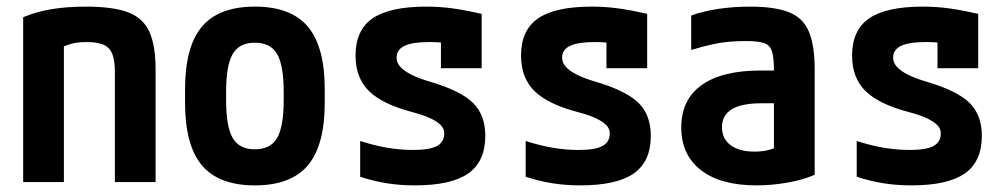

<svg xmlns="http://www.w3.org/2000/svg" viewBox="-20 -550 3040 580"><path d="M50 -498Q91 -515 137 -522.5Q183 -530 240 -530Q321 -530 366.5 -513Q412 -496 431 -454.5Q450 -413 450 -340V0H327V-333Q327 -368 319 -387.5Q311 -407 292.5 -415Q274 -423 241 -423Q223 -423 208 -420.5Q193 -418 175.5 -411Q158 -404 131 -389L173 -466V0H50Z M750 10Q641 10 590 -50.5Q539 -111 539 -240V-280Q539 -409 590 -469.5Q641 -530 750 -530Q859 -530 910 -469.5Q961 -409 961 -280V-240Q961 -111 910 -50.5Q859 10 750 10ZM750 -99Q797 -99 817 -133Q837 -167 837 -249V-271Q837 -353 817 -387Q797 -421 750 -421Q703 -421 683 -387Q663 -353 663 -271V-249Q663 -167 683 -133Q703 -99 750 -99Z M1233 10Q1188 10 1148 3.5Q1108 -3 1068 -16V-124Q1112 -110 1151 -103.5Q1190 -97 1228 -97Q1278 -97 1300 -109Q1322 -121 1322 -147Q1322 -161 1312 -171.5Q1302 -182 1281.5 -192Q1261 -202 1227 -211Q1135 -235 1094.5 -275Q1054 -315 1054 -382Q1054 -459 1105.5 -494.5Q1157 -530 1268 -530Q1307 -530 1345 -525Q1383 -520 1435 -508V-344H1312V-484L1365 -416Q1333 -420 1313.5 -421.5Q1294 -423 1277 -423Q1226 -423 1202 -411.5Q1178 -400 1178 -376Q1178 -361 1189 -348.5Q1200 -336 1222.5 -324.5Q1245 -313 1283 -302Q1373 -275 1409.5 -238.5Q1446 -202 1446 -140Q1446 -62 1394.5 -26Q1343 10 1233 10Z M1733 10Q1688 10 1648 3.5Q1608 -3 1568 -16V-124Q1612 -110 1651 -103.5Q1690 -97 1728 -97Q1778 -97 1800 -109Q1822 -121 1822 -147Q1822 -161 1812 -171.5Q1802 -182 1781.5 -192Q1761 -202 1727 -211Q1635 -235 1594.5 -275Q1554 -315 1554 -382Q1554 -459 1605.5 -494.5Q1657 -530 1768 -530Q1807 -530 1845 -525Q1883 -520 1935 -508V-344H1812V-484L1865 -416Q1833 -420 1813.5 -421.5Q1794 -423 1777 -423Q1726 -423 1702 -411.5Q1678 -400 1678 -376Q1678 -361 1689 -348.5Q1700 -336 1722.5 -324.5Q1745 -313 1783 -302Q1873 -275 1909.5 -238.5Q1946 -202 1946 -140Q1946 -62 1894.5 -26Q1843 10 1733 10Z M2265 10Q2157 10 2097.5 -36Q2038 -82 2038 -165Q2038 -249 2099.5 -293Q2161 -337 2278 -337H2379V-238H2280Q2161 -238 2161 -166Q2161 -131 2187 -111.5Q2213 -92 2260 -92Q2287 -92 2309.5 -99Q2332 -106 2350 -119L2318 -53V-337Q2318 -376 2312 -395Q2306 -414 2288 -420Q2270 -426 2233 -426Q2207 -426 2183 -424Q2159 -422 2131.5 -416Q2104 -410 2068 -399V-503Q2103 -516 2149 -523Q2195 -530 2246 -530Q2321 -530 2363.5 -513Q2406 -496 2423.5 -454.5Q2441 -413 2441 -340V-22Q2407 -7 2359.5 1.5Q2312 10 2265 10Z M2733 10Q2688 10 2648 3.5Q2608 -3 2568 -16V-124Q2612 -110 2651 -103.5Q2690 -97 2728 -97Q2778 -97 2800 -109Q2822 -121 2822 -147Q2822 -161 2812 -171.5Q2802 -182 2781.5 -192Q2761 -202 2727 -211Q2635 -235 2594.5 -275Q2554 -315 2554 -382Q2554 -459 2605.5 -494.5Q2657 -530 2768 -530Q2807 -530 2845 -525Q2883 -520 2935 -508V-344H2812V-484L2865 -416Q2833 -420 2813.5 -421.5Q2794 -423 2777 -423Q2726 -423 2702 -411.5Q2678 -400 2678 -376Q2678 -361 2689 -348.5Q2700 -336 2722.5 -324.5Q2745 -313 2783 -302Q2873 -275 2909.5 -238.5Q2946 -202 2946 -140Q2946 -62 2894.5 -26Q2843 10 2733 10Z"/></svg>

Font: M PLUS 1 Code SemiBold
Style: Regular
Weight: 600
Designer: Coji Morishita
Foundry: UNDERFOREST DESIGN
Version: Version 1.005